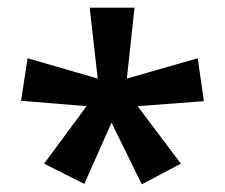

<svg xmlns="http://www.w3.org/2000/svg" viewBox="-20 -780 587 501"><path d="M331 -760 311 -575 496 -628 512 -516 339 -503 452 -353 350 -299 271 -460 200 -300 95 -353 206 -503 35 -517 52 -628 235 -575 214 -760Z"/></svg>

Font: Noto Sans Medefaidrin SemiBold
Style: Regular
Weight: 600
Designer: Dalton Maag Ltd
Foundry: Dalton Maag Ltd
Version: Version 1.002; ttfautohint (v1.8.4.7-5d5b)